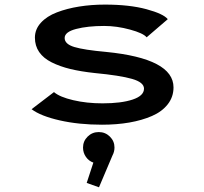

<svg xmlns="http://www.w3.org/2000/svg" viewBox="-20 -532 890 836"><path d="M424 11Q323 11 240.2 -7.8Q157.5 -26.5 117.5 -56.5L215 -131Q240 -109.5 298.8 -95.8Q357.5 -82 426.5 -82Q508 -82 557.5 -98.5Q607 -115 607 -146Q607 -173.5 555 -188.5Q503 -203.5 392.5 -214Q332 -220.5 286.5 -231.5Q241 -242.5 205 -260.5Q169 -278.5 150.5 -305.5Q132 -332.5 132 -368Q132 -404.5 158 -433Q184 -461.5 227.8 -478.2Q271.5 -495 324.8 -503.5Q378 -512 437 -512Q543.5 -512 617.5 -492Q691.5 -472 710.5 -448.5L618.5 -369.5Q604 -387.5 546.2 -403.2Q488.5 -419 433.5 -419Q362 -419 311.8 -406Q261.5 -393 261.5 -366.5Q261.5 -340 304 -327.2Q346.5 -314.5 441.5 -306Q735.5 -277 735.5 -151.5Q735.5 -110 710.5 -78Q685.5 -46 641.8 -27Q598 -8 543.2 1.5Q488.5 11 424 11ZM478.5 110.5Q478.5 128.5 469.5 145.5L411 283.5L357.5 264.5L386.5 176Q366.5 169 354 151Q341.5 133 341.5 110.5Q341.5 82.5 361.5 62.8Q381.5 43 410 43Q438.5 43 458.5 62.8Q478.5 82.5 478.5 110.5Z"/></svg>

Font: League Mono Wide Medium
Style: Regular
Weight: 500
Width: 8
Designer: Tyler Finck
Foundry: The League of Moveable Type / Tyler Finck
Version: Version 2.210